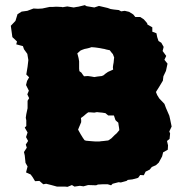

<svg xmlns="http://www.w3.org/2000/svg" viewBox="-20 -706 691 745"><path d="M304 17 290 15 269 18 259 12 242 19 232 18H201L179 12L159 7L148 9L133 -4L116 -3L107 -18L99 -29L81 -37L87 -60L79 -74L76 -103L73 -116L84 -133L80 -145L89 -159L81 -174L87 -192L76 -211L82 -217V-239L80 -249L82 -263L87 -286V-315L93 -325L86 -340L92 -354L81 -376L85 -392L93 -406L82 -417L87 -447L90 -473L86 -497L73 -515L69 -527L43 -534L46 -545L28 -562L24 -591L22 -606L40 -625L48 -651L64 -661L86 -664L110 -673L127 -672L144 -673L172 -679H183L198 -680L219 -679L223 -678L241 -681L266 -677L277 -679L284 -680L309 -686L316 -682L346 -677L364 -683L398 -675L409 -671L422 -669L441 -667L450 -662L464 -664L481 -660L497 -650L505 -640H524L538 -631L551 -616L552 -611L571 -600V-583L587 -577L590 -562L595 -547L606 -540L615 -524L611 -508L625 -489L618 -474L630 -459L624 -431L614 -410L612 -393L597 -368L585 -349L590 -337L598 -324L618 -303L624 -287L637 -257L640 -244L646 -215L637 -196L640 -188L638 -167L628 -159L632 -142L631 -125L613 -115L609 -99L596 -75L585 -65L569 -58L561 -48L545 -40L538 -26L524 -27L516 -16L494 -10L476 -8L471 -4L449 2L440 1L417 7L411 13L398 9H379L360 10L353 13L322 12ZM346 -407 358 -409 375 -411 382 -414 389 -420 399 -427 408 -431 419 -436 418 -445 419 -453 421 -464 422 -475 423 -483 418 -496 412 -503 406 -511 392 -514 385 -516 379 -517 369 -519 356 -521 348 -522 335 -523 326 -520 318 -518 308 -516 297 -512 291 -509 287 -505 280 -499 283 -488 285 -480 287 -468V-440L288 -430L296 -424L300 -418L306 -410L321 -411L335 -409ZM351 -157H365L372 -158L383 -159L391 -160L400 -161L412 -169L425 -182L433 -189L443 -201L442 -210L440 -222L439 -230L432 -236L428 -240L422 -258H400L395 -262L389 -267L376 -269L365 -270L356 -271L346 -269L332 -270H322L314 -264L306 -257L294 -248L295 -240V-232L290 -220L287 -213L283 -203L293 -185L298 -177L301 -172L308 -162L314 -160L325 -159L337 -158Z"/></svg>

Font: Winky Rough Black
Style: Regular
Weight: 900
Designer: Simon Atzbach
Foundry: typofactur
Version: Version 1.206; ttfautohint (v1.8.4.7-5d5b)